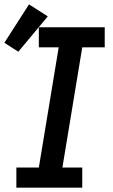

<svg xmlns="http://www.w3.org/2000/svg" viewBox="-48 -860 518 880"><path d="M27 0V-92H130L221 -643H130V-735H432V-643H329L238 -92H329V0ZM36 -623 -28 -664 85 -840 171 -785Z"/></svg>

Font: Iosevka Etoile SmBdObl
Style: Regular
Weight: 600
Italic angle: -9°
Designer: Belleve Invis
Foundry: Belleve Invis
Version: Version 15.5.2; ttfautohint (v1.8.4)